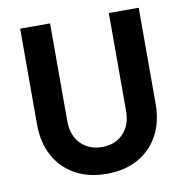

<svg xmlns="http://www.w3.org/2000/svg" viewBox="-81 -798 858 884"><g transform="rotate(-10 348.0 -356.0)"><path d="M347.9 7.8Q263.9 7.8 201.6 -26.8Q139.3 -61.3 105 -124.1Q70.7 -186.8 70.7 -271.3V-719.7H210.5V-261.9Q210.5 -217.8 227.9 -185.5Q245.3 -153.1 276.3 -135.3Q307.3 -117.5 347.9 -117.5Q411 -117.5 448.1 -157.2Q485.2 -196.8 485.2 -261.9V-719.7H625V-271.3Q625 -186.8 591.1 -124.1Q557.3 -61.4 495.1 -26.8Q432.9 7.8 347.9 7.8Z"/></g></svg>

Font: Reddit Sans
Style: Regular
Weight: 400
Designer: Stephen Hutchings
Foundry: Reddit
Version: Version 1.014